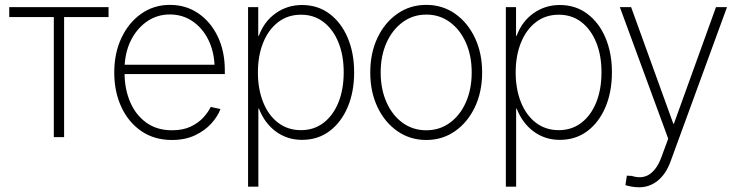

<svg xmlns="http://www.w3.org/2000/svg" viewBox="-20 -565 3035 791"><path d="M201.7 0V-494.6H18.1V-535.6H427.2V-494.6H244.1V0Z M688.5 11.7Q615.7 11.7 562.5 -24.7Q509.3 -61 480 -124Q450.7 -187 450.7 -266.6Q450.7 -346.2 480.5 -409.2Q510.3 -472.2 562 -508.5Q613.8 -544.9 679.7 -544.9Q746.1 -544.9 797.1 -510Q848.1 -475.1 877.2 -414.3Q906.2 -353.5 906.2 -275.9V-259.8H493.2Q494.1 -195.3 517.1 -142.8Q540 -90.3 583.5 -59.3Q627 -28.3 688.5 -28.3Q734.4 -28.3 766.6 -43.9Q798.8 -59.6 818.8 -82Q838.9 -104.5 848.1 -124.5L888.2 -115.7Q877 -85.4 850.6 -56.2Q824.2 -26.9 783.4 -7.6Q742.7 11.7 688.5 11.7ZM493.7 -298.3H863.8Q860.8 -357.4 836.7 -404.3Q812.5 -451.2 772 -478.3Q731.4 -505.4 679.7 -505.4Q629.4 -505.4 588.9 -478.8Q548.3 -452.1 522.9 -405.5Q497.6 -358.9 493.7 -298.3Z M1002 204.1V-535.6H1043.9V-417.5H1046.4Q1068.4 -477.1 1116.2 -510.7Q1164.1 -544.4 1224.1 -544.4Q1289.1 -544.4 1337.4 -508.3Q1385.7 -472.2 1412.4 -409.4Q1439 -346.7 1439 -267.1Q1439 -186.5 1412.4 -123.8Q1385.7 -61 1337.6 -24.9Q1289.6 11.2 1224.1 11.2Q1163.6 11.2 1116.9 -22.9Q1070.3 -57.1 1046.9 -117.2H1044.4V204.1ZM1220.2 -28.8Q1273.4 -28.8 1313 -59.1Q1352.5 -89.4 1374.3 -143.1Q1396 -196.8 1396 -267.1Q1396 -337.4 1374 -390.9Q1352.1 -444.3 1312.7 -474.4Q1273.4 -504.4 1220.2 -504.4Q1165.5 -504.4 1125.7 -473.6Q1085.9 -442.9 1064.2 -389.2Q1042.5 -335.4 1042.5 -267.1Q1042.5 -198.2 1064 -144.3Q1085.4 -90.3 1125.5 -59.6Q1165.5 -28.8 1220.2 -28.8Z M1736.3 11.7Q1669.4 11.7 1617.2 -24.7Q1564.9 -61 1535.2 -123.8Q1505.4 -186.5 1505.4 -266.6Q1505.4 -346.7 1535.2 -409.4Q1564.9 -472.2 1617.2 -508.5Q1669.4 -544.9 1736.3 -544.9Q1802.7 -544.9 1854.7 -508.5Q1906.7 -472.2 1936.5 -409.2Q1966.3 -346.2 1966.3 -266.6Q1966.3 -186.5 1936.5 -123.8Q1906.7 -61 1854.7 -24.7Q1802.7 11.7 1736.3 11.7ZM1736.3 -28.3Q1791 -28.3 1833.3 -59.1Q1875.5 -89.8 1899.4 -143.8Q1923.3 -197.8 1923.3 -266.6Q1923.3 -335.4 1899.4 -389.2Q1875.5 -442.9 1833.3 -473.9Q1791 -504.9 1736.3 -504.9Q1681.6 -504.9 1639.2 -473.9Q1596.7 -442.9 1572.5 -389.2Q1548.3 -335.4 1548.3 -266.6Q1548.3 -197.8 1572.3 -143.8Q1596.2 -89.8 1638.7 -59.1Q1681.2 -28.3 1736.3 -28.3Z M2064 204.1V-535.6H2106V-417.5H2108.4Q2130.4 -477.1 2178.2 -510.7Q2226.1 -544.4 2286.1 -544.4Q2351.1 -544.4 2399.4 -508.3Q2447.8 -472.2 2474.4 -409.4Q2501 -346.7 2501 -267.1Q2501 -186.5 2474.4 -123.8Q2447.8 -61 2399.7 -24.9Q2351.6 11.2 2286.1 11.2Q2225.6 11.2 2179 -22.9Q2132.3 -57.1 2108.9 -117.2H2106.4V204.1ZM2282.2 -28.8Q2335.4 -28.8 2375 -59.1Q2414.6 -89.4 2436.3 -143.1Q2458 -196.8 2458 -267.1Q2458 -337.4 2436 -390.9Q2414.1 -444.3 2374.8 -474.4Q2335.4 -504.4 2282.2 -504.4Q2227.5 -504.4 2187.7 -473.6Q2147.9 -442.9 2126.2 -389.2Q2104.5 -335.4 2104.5 -267.1Q2104.5 -198.2 2126 -144.3Q2147.5 -90.3 2187.5 -59.6Q2227.5 -28.8 2282.2 -28.8Z M2613.8 206.5Q2585.4 206.5 2556.6 197.8L2562.5 158.7L2582.5 159.7Q2625.5 173.3 2655.8 153.1Q2686 132.8 2704.1 84.5L2732.9 6.3L2533.7 -535.6H2580.1L2753.9 -55.2H2756.3L2929.7 -535.6H2975.1L2742.2 101.1Q2723.6 151.9 2689.9 179.2Q2656.2 206.5 2613.8 206.5Z"/></svg>

Font: Inter Display Extra Light
Style: Regular
Weight: 200
Designer: Rasmus Andersson
Foundry: rsms
Version: Version 4.000;git-4fc901f